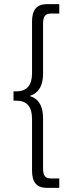

<svg xmlns="http://www.w3.org/2000/svg" viewBox="-20 -807 355 923"><path d="M134 14V-236Q134 -323 59 -323H45V-368H59Q134 -368 134 -455V-704Q134 -787 204 -787H265V-742H227Q204 -742 195.5 -730.5Q187 -719 187 -691V-452Q187 -367 124 -346V-345Q187 -326 187 -239V1Q187 29 195.5 40Q204 51 227 51H265V96H204Q169 96 151.5 76Q134 56 134 14Z"/></svg>

Font: Prompt ExtraLight
Style: Regular
Weight: 275
Designer: Katatrad Team
Foundry: CadsonDemak
Version: Version 1.001